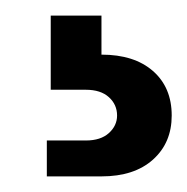

<svg xmlns="http://www.w3.org/2000/svg" viewBox="-20 -20 240 246"><path d="M40 206V160H90Q109 160 119.5 150.5Q130 141 130 128Q130 114 119.5 104.5Q109 95 90 95H45V0H110V50Q152 50 176 71Q200 92 200 128Q200 163 176 184.5Q152 206 110 206Z"/></svg>

Font: El Messiri
Style: Regular
Weight: 400
Designer: Mohamed Gaber
Foundry: Kief Type Foundry
Version: Version 2.020